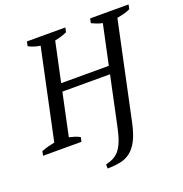

<svg xmlns="http://www.w3.org/2000/svg" viewBox="-156 -795 1074 1126"><g transform="rotate(-20 381.5 -232.0)"><path d="M233.4 0H-6.3L-0.5 -27.3Q21 -35.6 41.5 -41Q62 -46.4 82 -50.3L201.2 -611.3Q179.2 -614.7 160.9 -620.8Q142.6 -627 128.4 -634.8L134.3 -662.6H374L368.2 -634.8Q332 -618.2 292 -611.3L239.3 -363.8H536.6L589.4 -611.3Q569.8 -615.2 554 -621.6Q538.1 -627.9 522.9 -634.8L528.8 -662.6H768.6L762.7 -634.8Q743.7 -625.5 722.4 -620.1Q701.2 -614.7 680.2 -611.3L550.3 0Q536.1 64.5 515.6 103.5Q495.1 142.6 467.3 163.8Q439.5 185.1 403.8 192.1Q368.2 199.2 324.2 199.7L323.7 174.3Q349.6 168.5 370.1 158.2Q390.6 147.9 407.2 128.7Q423.8 109.4 436.5 78.4Q449.2 47.4 459.5 0L526.4 -314.9H229L172.9 -50.3Q190.9 -46.4 207.8 -41Q224.6 -35.6 239.3 -27.3Z"/></g></svg>

Font: PT Astra Serif
Style: Italic
Weight: 400
Italic angle: -16°
Designer: A.Korolkova, I. Chaeva
Foundry: ParaType Ltd
Version: Version 1.001